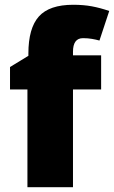

<svg xmlns="http://www.w3.org/2000/svg" viewBox="-20 -785 478 805"><path d="M404 -410H286V0H95V-410H22V-504L99 -551V-560Q99 -667 143 -716Q187 -765 287 -765Q330 -765 365 -758.5Q400 -752 438 -739L397 -615Q383 -619 365.5 -622Q348 -625 328 -625Q286 -625 286 -568V-553H404Z"/></svg>

Font: Noto Sans Thaana Black
Style: Regular
Weight: 900
Designer: David Williams
Foundry: Google Inc.
Version: Version 3.001; ttfautohint (v1.8.4.7-5d5b)